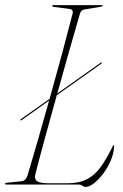

<svg xmlns="http://www.w3.org/2000/svg" viewBox="-21 -720 478 749"><path d="M59 -251Q57.5 -253.5 59.5 -254.5L172.5 -334.5Q197.5 -423 220.8 -509.5Q244 -596 262.5 -668Q264 -676.5 260.2 -680.5Q256.5 -684.5 251 -685L189 -693Q182.5 -694 182.5 -697Q182.5 -700 186.5 -700H376.5Q379.5 -700 379.5 -698Q379.5 -695 373 -694L308 -683Q294.5 -681.5 290 -664Q270.5 -597 247.8 -517.2Q225 -437.5 202.5 -355.5L372 -475.5Q375 -477.5 376 -475.5Q377.5 -473.5 375 -472L200.5 -348.5Q177 -264 155 -183.8Q133 -103.5 116.5 -39Q112.5 -21.5 123.5 -13.2Q134.5 -5 169.5 -5H242Q288 -5 318.5 -21Q349 -37 371.8 -68.5Q394.5 -100 417 -146Q421 -154 422.5 -154Q425 -154 424 -149Q423 -121.5 411 -93.5Q399 -65.5 381.2 -42.2Q363.5 -19 345.5 -5Q327.5 9 314.5 9Q305 9 300.2 4.5Q295.5 0 285 0H4Q-1 0 -1 -3Q-1 -7 5 -7L62.5 -13Q79.5 -14.5 86.5 -36Q105.5 -99.5 127 -174.2Q148.5 -249 170.5 -327.5L62 -250.5Q60 -248.5 59 -251Z"/></svg>

Font: Fraunces 144pt Thin
Style: Italic
Weight: 100
Italic angle: -16°
Version: Version 1.000;[b76b70a41]